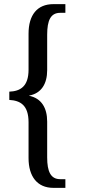

<svg xmlns="http://www.w3.org/2000/svg" viewBox="-20 -780 416 928"><path d="M238 128H296V86H271C225 86 208 49 208 -19V-192C208 -259 180 -305 121 -317V-318C180 -329 208 -375 208 -441V-612C208 -682 225 -718 271 -718H296V-760H238C160 -760 118 -708 118 -617V-443C118 -362 78 -339 25 -337V-297C78 -294 118 -272 118 -189V-16C118 73 160 128 238 128Z"/></svg>

Font: Noto Serif Devanagari ExtraCondensed
Style: Regular
Weight: 400
Width: 2
Designer: Universal Thirst, Indian Type Foundry and the Monotype Design Team
Foundry: Monotype Imaging Inc.
Version: Version 2.004